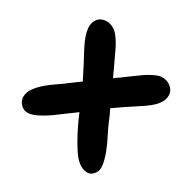

<svg xmlns="http://www.w3.org/2000/svg" viewBox="-124 -616 762 762"><g transform="rotate(45 257.5 -234.5)"><path d="M371 -191Q382 -177 401.5 -155.5Q421 -134 438.5 -110.5Q456 -87 467 -64Q478 -41 473 -24Q465 2 443 6Q421 10 397 -2Q380 -10 358 -30Q336 -50 315.5 -72Q295 -94 279 -113.5Q263 -133 257 -141Q257 -142 256.5 -142Q256 -142 256 -143Q249 -135 242 -125.5Q235 -116 227 -107Q217 -95 204.5 -78.5Q192 -62 177.5 -46Q163 -30 147.5 -16.5Q132 -3 117 3Q97 11 78.5 0.5Q60 -10 55 -28Q49 -49 58 -72Q67 -95 82 -116.5Q97 -138 114.5 -158Q132 -178 143 -193Q154 -207 162.5 -217.5Q171 -228 179 -238Q165 -253 149 -271.5Q133 -290 104 -320Q94 -331 82 -344.5Q70 -358 60 -373Q50 -388 44 -404Q38 -420 41 -437Q44 -452 54 -461.5Q64 -471 78 -474.5Q92 -478 107 -475Q122 -472 135 -463Q161 -444 184 -416Q207 -388 229 -363Q236 -354 242.5 -346.5Q249 -339 255 -332Q260 -340 267.5 -348Q275 -356 283 -367Q303 -391 323.5 -417Q344 -443 369 -462Q382 -472 396.5 -474.5Q411 -477 424 -473.5Q437 -470 447 -461Q457 -452 460 -439Q464 -423 459.5 -407Q455 -391 445.5 -376Q436 -361 424.5 -347.5Q413 -334 403 -323Q380 -298 363 -278Q346 -258 331 -240Q340 -230 349.5 -218.5Q359 -207 371 -191Z"/></g></svg>

Font: Jua
Style: Regular
Weight: 400
Version: Version 1.001